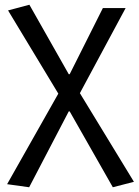

<svg xmlns="http://www.w3.org/2000/svg" viewBox="-20 -577 585 810"><path d="M103 213 270 -107H274L456 213L545 190L317 -184L510 -543H414L274 -264H270L104 -557L14 -533L226 -182L10 200Z"/></svg>

Font: Noto Sans CJK HK
Style: Regular
Weight: 400
Designer: Ryoko NISHIZUKA 西塚涼子 (kana, bopomofo & ideographs); Paul D. Hunt (Latin, Greek & Cyrillic); Sandoll Communications 산돌커뮤니
Foundry: Adobe
Version: Version 2.004;hotconv 1.0.118;makeotfexe 2.5.65603